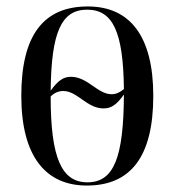

<svg xmlns="http://www.w3.org/2000/svg" viewBox="-20 -565 541 595"><path d="M249 10C384 10 455 -78 455 -268C455 -454 382 -545 252 -545C114 -545 46 -455 46 -268C46 -80 122 10 249 10ZM137 -284C139 -465 170 -535 250 -535C330 -535 362 -466 364 -289C352 -279 340 -273 326 -273C282 -273 252 -327 200 -327C177 -327 160 -316 137 -284ZM251 0C171 0 137 -75 137 -266C148 -277 161 -283 176 -283C220 -283 249 -229 301 -229C325 -229 342 -241 364 -272C363 -79 334 0 251 0Z"/></svg>

Font: Noto Serif Display Condensed
Style: Regular
Weight: 400
Width: 3
Designer: Monotype Design Team
Foundry: Monotype Imaging Inc.
Version: Version 2.009